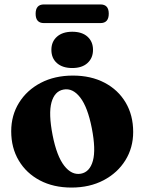

<svg xmlns="http://www.w3.org/2000/svg" viewBox="-20 -832 651 865"><path d="M308.5 -491.5Q389.5 -491.5 450.8 -459.5Q512 -427.5 546 -370.2Q580 -313 580 -237.5Q580 -166.5 544.8 -109.8Q509.5 -53 446.8 -20Q384 13 302 13Q221 13 159.8 -19.2Q98.5 -51.5 64.5 -108.8Q30.5 -166 30.5 -240.5Q30.5 -312.5 65.8 -369.2Q101 -426 163.8 -458.8Q226.5 -491.5 308.5 -491.5ZM344.5 -49.5Q384.5 -57 398.5 -107.5Q412.5 -158 393.5 -255Q375 -349.5 341.2 -393Q307.5 -436.5 266 -428.5Q226 -421 212 -370.8Q198 -320.5 217 -223Q235.5 -129 269.2 -85.5Q303 -42 344.5 -49.5ZM305.5 -525.5Q262 -525.5 236.8 -547.5Q211.5 -569.5 211.5 -607.5Q211.5 -644.5 236.8 -666.8Q262 -689 305.5 -689Q349.5 -689 374.2 -666.8Q399 -644.5 399 -607.5Q399 -570.5 374.2 -548Q349.5 -525.5 305.5 -525.5ZM140.5 -770Q140.5 -812 178 -812H432.5Q470 -812 470 -770.5Q470 -728 432.5 -728H178Q140.5 -728 140.5 -770Z"/></svg>

Font: Fraunces 9pt S000
Style: Bold
Weight: 700
Version: Version 1.000; ttfautohint (v1.8.3)